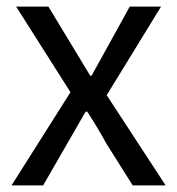

<svg xmlns="http://www.w3.org/2000/svg" viewBox="-20 -563 538 583"><path d="M194 -283 29 -543H127L254 -333H258L374 -543H469L304 -274L483 0H383L303 -127Q278 -173 245 -224H240L111 0H15Z"/></svg>

Font: `nÑOSR
Style: Regular
Weight: 400
Designer: Ryoko NISHIZUKA ¬âXZm¬º[P (kana & ideographs); Paul D. Hunt (Latin, Greek & Cyrillic); Wenlong ZHANG _ e¬á¬ü¬ô (bopomof
Foundry: Adobe Systems Incorporated
Version: Version 1.00 June 24, 2014, initial release